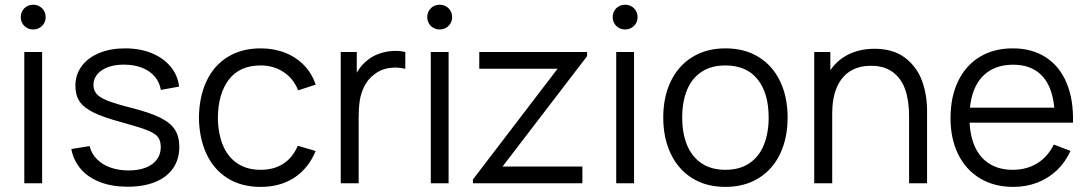

<svg xmlns="http://www.w3.org/2000/svg" viewBox="-20 -754 4476 790"><path d="M80 -540H153.3V0H80ZM65.5 -683.5Q65.5 -697.8 72.2 -709.5Q78.8 -721.2 90.5 -727.8Q102.2 -734.5 116.7 -734.5Q130.8 -734.5 142.6 -727.8Q154.3 -721.2 161.1 -709.5Q167.8 -697.8 167.8 -683.5Q167.8 -669.5 161.1 -657.8Q154.3 -646.2 142.6 -639.5Q130.8 -632.8 116.7 -632.8Q102.2 -632.8 90.5 -639.5Q78.8 -646.2 72.2 -657.8Q65.5 -669.5 65.5 -683.5Z M273.5 -140.7 348.5 -153Q356.3 -122.2 378.3 -99.6Q400.3 -77 433.9 -64.8Q467.5 -52.7 509.2 -52.7Q549.7 -52.7 579.6 -64.3Q609.5 -76 625.5 -97.7Q641.5 -119.3 641.5 -148.7Q641.5 -174.7 629.9 -189.9Q618.3 -205.2 585.8 -218.2Q553.2 -231.2 481.5 -250.7Q406.8 -270.7 365.8 -290.7Q324.8 -310.7 307.5 -336.5Q290.2 -362.3 290.2 -401Q290.2 -446.5 315.8 -481.5Q341.5 -516.5 388 -535.8Q434.5 -555 495.2 -555Q555.5 -555 603.9 -535.3Q652.3 -515.7 681.9 -479.9Q711.5 -444.2 716.8 -397.7L641.8 -384Q636.7 -415.3 617 -438.7Q597.3 -462 565.8 -474.7Q534.3 -487.3 494.2 -488Q456.2 -488.8 426.8 -478.6Q397.3 -468.3 380.9 -449.1Q364.5 -429.8 364.5 -404.7Q364.5 -382.5 377.7 -367.4Q390.8 -352.3 424 -339.2Q457.2 -326.2 522.5 -309.7Q598.2 -290.3 640 -269.4Q681.8 -248.5 699.8 -220.3Q717.8 -192.2 717.8 -149.7Q717.8 -99 692.3 -61.9Q666.8 -24.8 618.8 -5.2Q570.8 14.3 505.2 14.3Q442.3 14.3 393.3 -4.1Q344.3 -22.5 313.6 -57.3Q282.8 -92.2 273.5 -140.7Z M798.5 -270Q799.5 -355.7 829.6 -419.9Q859.7 -484.2 916.8 -519.6Q973.8 -555 1053.2 -555Q1107.2 -555 1153.1 -536.9Q1199 -518.8 1231.4 -485.1Q1263.8 -451.3 1278.8 -405.7L1206.8 -382.3Q1187.8 -430.5 1146.8 -457.6Q1105.8 -484.7 1052.5 -484.7Q966.2 -484.7 921.8 -426.7Q877.5 -368.7 876.5 -270Q877.2 -204.5 897.2 -156.3Q917.2 -108.2 956.5 -81.8Q995.8 -55.3 1052.5 -55.3Q1107.2 -55.3 1145.9 -80.5Q1184.7 -105.7 1205.2 -154.3L1278.8 -132.7Q1248.8 -60.7 1190.8 -22.8Q1132.8 15 1052.5 15Q972.8 15 915.9 -21Q859 -57 829.2 -121.4Q799.5 -185.8 798.5 -270Z M1382 -540H1448V-410L1435 -427Q1444 -450.7 1458.4 -471.1Q1472.8 -491.5 1490 -504.7Q1510.3 -522.3 1538.2 -532.4Q1566 -542.5 1594.7 -544.2Q1623.3 -546 1647.7 -540V-471Q1614.3 -479 1580.2 -474Q1546.2 -469 1518.3 -446.7Q1492.7 -426.7 1478.8 -398.4Q1465 -370.2 1460.3 -340.2Q1455.7 -310.3 1455.7 -269.3V0H1382Z M1752.5 -540H1825.8V0H1752.5ZM1738 -683.5Q1738 -697.8 1744.7 -709.5Q1751.3 -721.2 1763 -727.8Q1774.7 -734.5 1789.2 -734.5Q1803.3 -734.5 1815.1 -727.8Q1826.8 -721.2 1833.6 -709.5Q1840.3 -697.8 1840.3 -683.5Q1840.3 -669.5 1833.6 -657.8Q1826.8 -646.2 1815.1 -639.5Q1803.3 -632.8 1789.2 -632.8Q1774.7 -632.8 1763 -639.5Q1751.3 -646.2 1744.7 -657.8Q1738 -669.5 1738 -683.5Z M1926 -15.7 2274.3 -471.3H1952V-540H2395.7V-523L2047.7 -68.7H2376.3V0H1926Z M2515.5 -540H2588.8V0H2515.5ZM2501 -683.5Q2501 -697.8 2507.7 -709.5Q2514.3 -721.2 2526 -727.8Q2537.7 -734.5 2552.2 -734.5Q2566.3 -734.5 2578.1 -727.8Q2589.8 -721.2 2596.6 -709.5Q2603.3 -697.8 2603.3 -683.5Q2603.3 -669.5 2596.6 -657.8Q2589.8 -646.2 2578.1 -639.5Q2566.3 -632.8 2552.2 -632.8Q2537.7 -632.8 2526 -639.5Q2514.3 -646.2 2507.7 -657.8Q2501 -669.5 2501 -683.5Z M2709 -270.7Q2709 -355.2 2740.1 -419.6Q2771.2 -484 2829.1 -519.5Q2887 -555 2964.7 -555Q3044.2 -555 3101.9 -519.1Q3159.7 -483.2 3190.2 -418.8Q3220.7 -354.5 3220.7 -270.7Q3220.7 -185.7 3189.9 -121.1Q3159.2 -56.5 3101.2 -20.8Q3043.3 15 2964.7 15Q2885.5 15 2827.8 -21.1Q2770.2 -57.2 2739.6 -121.9Q2709 -186.7 2709 -270.7ZM3142.7 -270.7Q3142.7 -370.5 3097.2 -427.6Q3051.7 -484.7 2964.7 -484.7Q2905.5 -484.7 2865.8 -457.8Q2826 -431 2806.5 -383Q2787 -335 2787 -270.7Q2787 -205 2807.2 -156.5Q2827.5 -108 2867.2 -81.7Q2907 -55.3 2964.7 -55.3Q3023.2 -55.3 3063.1 -82.1Q3103 -108.8 3122.8 -157.4Q3142.7 -206 3142.7 -270.7Z M3563.8 -483.3Q3512.2 -483.3 3476.6 -460.2Q3441 -437.2 3422.6 -393.2Q3404.2 -349.3 3404.2 -288L3352.2 -299.7Q3352.2 -380.7 3380.7 -437.9Q3409.2 -495.2 3460.1 -524.2Q3511 -553.3 3578.2 -553.3Q3655.2 -553.3 3703.6 -516.5Q3752 -479.7 3773.2 -422.8Q3794.5 -366 3794.5 -297V0H3720.5V-275.7Q3720.5 -340 3704.7 -385.3Q3688.8 -430.7 3653.9 -457Q3619 -483.3 3563.8 -483.3ZM3330.2 -540H3396.5V-407H3404.2V0H3330.2Z M3891 -267.7Q3891 -355.3 3922.4 -420.2Q3953.8 -485.2 4011.5 -520.1Q4069.2 -555 4146.7 -555Q4226 -555 4282.8 -518.4Q4339.7 -481.8 4368.6 -412.9Q4397.5 -344 4394.8 -249.3H4320V-275.3Q4318.7 -345.5 4299 -392.6Q4279.3 -439.7 4241.5 -463.7Q4203.7 -487.7 4148.7 -487.7Q4091 -487.7 4050.7 -462.2Q4010.3 -436.8 3989.7 -388.2Q3969 -339.5 3969 -270Q3969 -202.2 3989.7 -154.1Q4010.3 -106 4050.3 -80.7Q4090.3 -55.3 4146.7 -55.3Q4204.2 -55.3 4247.6 -82Q4291 -108.7 4316 -159.3L4384.7 -133Q4363.3 -86.2 4328.2 -52.9Q4293 -19.7 4247.3 -2.3Q4201.7 15 4149.3 15Q4071.3 15 4012.9 -19.8Q3954.5 -54.7 3922.8 -118.7Q3891 -182.7 3891 -267.7ZM3943 -311H4355.7V-249.3H3943Z"/></svg>

Font: Tap Sans
Style: Regular
Weight: 400
Designer: Tap Payments
Foundry: Tap Payments
Version: Version 1.001;Glyphs 3.1.2 (3151)